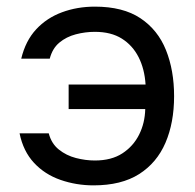

<svg xmlns="http://www.w3.org/2000/svg" viewBox="-20 -553 588 579"><path d="M262 6Q210 6 162.5 -10.5Q115 -27 82.5 -62Q50 -97 39 -151H127Q135 -120 157.5 -102Q180 -84 209 -76.5Q238 -69 266 -69Q316 -69 349 -90.5Q382 -112 399.5 -147Q417 -182 418 -224H187V-298H419Q416 -345 398 -380.5Q380 -416 347.5 -436.5Q315 -457 266 -457Q237 -457 208.5 -449.5Q180 -442 159 -424.5Q138 -407 130 -376H44Q57 -430 89 -464.5Q121 -499 167 -516Q213 -533 266 -533Q351 -533 403.5 -498Q456 -463 480.5 -402Q505 -341 505 -263Q505 -183 479 -122.5Q453 -62 399.5 -28Q346 6 262 6Z"/></svg>

Font: Onest
Style: Regular
Weight: 400
Designer: Dmitri Voloshin, Andrey Kudryavtsev
Foundry: Dmitri Voloshin, Andrey Kudryavtsev
Version: Version 1.000;gftools[0.9.33]